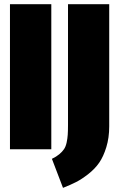

<svg xmlns="http://www.w3.org/2000/svg" viewBox="-20 -716 571 921"><path d="M226.1 -695.8V0H27.8V-695.8ZM503.9 -695.8V-109.9Q503.9 -55.2 490 -10Q476.1 35.2 455.8 64.5Q435.5 93.8 403.8 118.7Q372.1 143.6 345.2 157.2Q318.4 170.9 282.2 185.1L229 45.9Q250.5 35.6 264.6 23.7Q278.8 11.7 287.1 -0.5Q295.4 -12.7 299.6 -32Q303.7 -51.3 304.9 -69.3Q306.2 -87.4 306.2 -117.2V-695.8Z"/></svg>

Font: Fira Sans Compressed Heavy
Style: Regular
Weight: 900
Width: 1
Designer: Carrois Corporate & Edenspiekermann AG
Foundry: Carrois Corporate GbR & Edenspiekermann AG
Version: Version 4.203;PS 004.203;hotconv 1.0.88;makeotf.lib2.5.64775